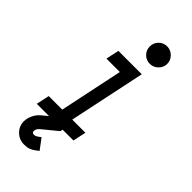

<svg xmlns="http://www.w3.org/2000/svg" viewBox="-280 -754 1009 1009"><g transform="rotate(45 225.0 -249.5)"><path d="M203.6 176.3Q188.5 188 174.1 193.4Q159.7 198.7 137.2 198.7Q101.1 198.7 75.7 173.6Q50.3 148.4 50.3 112.3Q50.3 91.8 61 67.9Q71.8 43.9 91.8 27.3L156.7 -26.4L161.6 -48.8L232.9 -34.2L223.1 13.7L138.7 83Q123.5 95.7 123.5 112.3Q123.5 125.5 137.2 125.5Q148.9 125.5 159.7 117.7L175.3 106L219.2 164.6ZM304.7 -698.2Q331.1 -698.2 350.6 -679Q370.1 -659.7 370.1 -633.3Q370.1 -606.9 350.6 -587.6Q331.1 -568.4 304.7 -568.4Q277.8 -568.4 259 -587.4Q240.2 -606.4 240.2 -633.3Q240.2 -660.2 259 -679.2Q277.8 -698.2 304.7 -698.2ZM306.2 0H33.7L49.3 -73.2H149.9L224.1 -426.8H124.5L140.1 -500H314L224.1 -73.2H321.8Z"/></g></svg>

Font: Anka/Coder Narrow
Style: Italic
Weight: 400
Width: 3
Italic angle: -12°
Monospace: yes
Version: Version 001.100